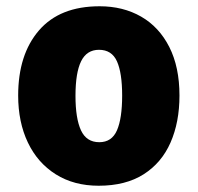

<svg xmlns="http://www.w3.org/2000/svg" viewBox="-20 -583 633 613"><path d="M553 -278Q553 -193 524.5 -128Q496 -63 438.5 -26.5Q381 10 295 10Q216 10 158 -26.5Q100 -63 69 -128Q38 -193 38 -278Q38 -409 104.5 -486Q171 -563 298 -563Q373 -563 430.5 -530Q488 -497 520.5 -433Q553 -369 553 -278ZM221 -277Q221 -205 238.5 -167Q256 -129 297 -129Q337 -129 353.5 -167Q370 -205 370 -278Q370 -350 353.5 -387Q337 -424 296 -424Q257 -424 239 -387.5Q221 -351 221 -277Z"/></svg>

Font: Noto Sans Gurmukhi SemiCondensed Black
Style: Regular
Weight: 900
Width: 4
Designer: Jelle Bosma - Monotype Design Team
Foundry: Monotype Imaging Inc.
Version: Version 2.004; ttfautohint (v1.8.4.7-5d5b)